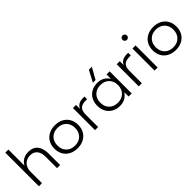

<svg xmlns="http://www.w3.org/2000/svg" viewBox="211 -1911 3072 3072"><g transform="rotate(-45 1747.0 -375.0)"><path d="M80 -760H150V-396Q178 -450 229 -480Q280 -510 350 -510Q453 -510 506.5 -444Q560 -378 560 -260V0H490V-260Q490 -346 449.5 -398Q409 -450 330 -450Q276 -450 235 -425.5Q194 -401 172 -358Q150 -315 150 -260V0H80Z M1220 -250Q1220 -173 1186.5 -114Q1153 -55 1091.5 -22.5Q1030 10 950 10Q870 10 808.5 -22.5Q747 -55 713.5 -114Q680 -173 680 -250Q680 -327 713.5 -386Q747 -445 808.5 -477.5Q870 -510 950 -510Q1030 -510 1091.5 -477.5Q1153 -445 1186.5 -386Q1220 -327 1220 -250ZM1150 -250Q1150 -340 1095 -395Q1040 -450 950 -450Q860 -450 805 -395Q750 -340 750 -250Q750 -160 805 -105Q860 -50 950 -50Q1040 -50 1095 -105Q1150 -160 1150 -250Z M1350 -500H1420V-411Q1442 -458 1481 -479Q1520 -500 1580 -500H1610V-440H1580Q1495 -440 1457.5 -403Q1420 -366 1420 -280V0H1350Z M2110 -99Q2079 -48 2027.5 -19Q1976 10 1910 10Q1833 10 1774 -22.5Q1715 -55 1682.5 -114Q1650 -173 1650 -250Q1650 -327 1682.5 -386Q1715 -445 1774 -477.5Q1833 -510 1910 -510Q1976 -510 2027.5 -481Q2079 -452 2110 -401V-500H2180V0H2110ZM2120 -250Q2120 -340 2065 -395Q2010 -450 1920 -450Q1830 -450 1775 -395Q1720 -340 1720 -250Q1720 -160 1775 -105Q1830 -50 1920 -50Q2010 -50 2065 -105Q2120 -160 2120 -250ZM1964 -753H2031L1923 -561H1862Z M2340 -500H2410V-411Q2432 -458 2471 -479Q2510 -500 2570 -500H2600V-440H2570Q2485 -440 2447.5 -403Q2410 -366 2410 -280V0H2340Z M2767 -500V0H2697V-500ZM2782 -710Q2782 -689 2767.5 -674.5Q2753 -660 2732 -660Q2711 -660 2696.5 -674.5Q2682 -689 2682 -710Q2682 -731 2696.5 -745.5Q2711 -760 2732 -760Q2753 -760 2767.5 -745.5Q2782 -731 2782 -710Z M3444 -250Q3444 -173 3410.5 -114Q3377 -55 3315.5 -22.5Q3254 10 3174 10Q3094 10 3032.5 -22.5Q2971 -55 2937.5 -114Q2904 -173 2904 -250Q2904 -327 2937.5 -386Q2971 -445 3032.5 -477.5Q3094 -510 3174 -510Q3254 -510 3315.5 -477.5Q3377 -445 3410.5 -386Q3444 -327 3444 -250ZM3374 -250Q3374 -340 3319 -395Q3264 -450 3174 -450Q3084 -450 3029 -395Q2974 -340 2974 -250Q2974 -160 3029 -105Q3084 -50 3174 -50Q3264 -50 3319 -105Q3374 -160 3374 -250Z"/></g></svg>

Font: Goli Light
Style: Regular
Weight: 300
Designer: jaikishan Patel
Foundry: MagicType
Version: Version 1.000